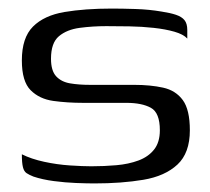

<svg xmlns="http://www.w3.org/2000/svg" viewBox="-20 -424 490 448"><path d="M200 4Q183 4 157.5 3Q132 2 105.5 -1.5Q79 -5 58 -12Q48 -16 42 -20Q36 -24 33.5 -34Q31 -44 31 -64Q53 -53 83 -46.5Q113 -40 143 -38Q173 -36 193 -36Q223 -36 251.5 -38.5Q280 -41 303 -49.5Q326 -58 339.5 -75Q353 -92 353 -120Q353 -161 332 -172.5Q311 -184 275 -184H174Q137 -184 104.5 -188.5Q72 -193 51.5 -213.5Q31 -234 31 -283Q31 -336 57 -362Q83 -388 130.5 -396Q178 -404 241 -404Q264 -404 296 -403Q328 -402 357 -397Q377 -394 390.5 -389.5Q404 -385 410.5 -377Q417 -369 417 -354V-334Q408 -344 387 -350Q366 -356 338.5 -359Q311 -362 282 -362.5Q253 -363 228 -363Q196 -363 166 -359Q136 -355 117.5 -339.5Q99 -324 99 -287Q99 -259 111 -246Q123 -233 143.5 -229.5Q164 -226 190 -226H293Q331 -226 360.5 -219.5Q390 -213 406.5 -190.5Q423 -168 423 -120Q423 -67 394 -40Q365 -13 314.5 -4.5Q264 4 200 4Z"/></svg>

Font: Genos Thin
Style: Regular
Weight: 400
Version: Version 1.010